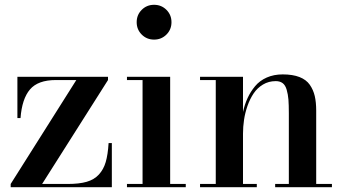

<svg xmlns="http://www.w3.org/2000/svg" viewBox="-20 -780 1432 800"><path d="M213 -446.5Q138 -446.5 104.8 -407.2Q71.5 -368 65.5 -288H52.5V-460H430V-446.5L155.5 -13.5H262Q310 -13.5 341.2 -22.5Q372.5 -31.5 392 -52.8Q411.5 -74 420.5 -104.8Q429.5 -135.5 432.5 -184H446V0H24.5V-13.5L298 -446.5Z M570.5 -636Q549.5 -657 549.5 -687.5Q549.5 -718 570.5 -739Q591.5 -760 622 -760Q652.5 -760 673.5 -739Q694.5 -718 694.5 -687.5Q694.5 -657 673.5 -636Q652.5 -615 622 -615Q591.5 -615 570.5 -636ZM509 -13.5H574V-446.5H509V-460H689V-13.5H754V0H509Z M813.5 -13.5H879V-446.5H813.5V-460H992.5V-313.5Q999.5 -345 1011.5 -371.2Q1023.5 -397.5 1042.8 -420.8Q1062 -444 1091.5 -457Q1121 -470 1158 -470Q1199.5 -470 1227.8 -459Q1256 -448 1270.8 -426.8Q1285.5 -405.5 1291.5 -379.8Q1297.5 -354 1297.5 -319V-13.5H1363V0H1126.5V-13.5H1183.5V-308Q1183.5 -343 1181.8 -365Q1180 -387 1174.5 -406Q1169 -425 1157.8 -433.5Q1146.5 -442 1129 -442Q1099.5 -442 1075.8 -427.8Q1052 -413.5 1036.8 -390.8Q1021.5 -368 1011.2 -338.8Q1001 -309.5 996.8 -280.5Q992.5 -251.5 992.5 -223.5V-13.5H1050V0H813.5Z"/></svg>

Font: Bodoni* 16pt Medium
Style: Regular
Weight: 500
Version: Version 2.3